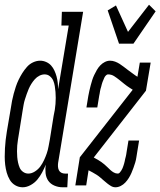

<svg xmlns="http://www.w3.org/2000/svg" viewBox="-31 -785 679 813"><path d="M473 -600 425 -741 460 -762 511 -650 600 -765 628 -737 534 -600ZM254 8H234Q216 8 199.5 1Q183 -6 173.5 -19.5Q164 -33 162 -51.5Q160 -70 163 -88Q156 -71 147.5 -55Q139 -39 127.5 -25Q116 -11 99 -1.5Q82 8 65 8Q48 8 33.5 -0.5Q19 -9 10.5 -23.5Q2 -38 -2.5 -54Q-7 -70 -9 -87Q-11 -104 -11 -121.5Q-11 -139 -10 -157Q-9 -175 -7 -192.5Q-5 -210 -2 -228L15 -328Q17 -343 20 -358Q23 -373 27 -388Q31 -403 36 -418Q41 -433 48 -447.5Q55 -462 63.5 -475.5Q72 -489 83 -501.5Q94 -514 109 -521Q124 -528 139 -528Q152 -528 164.5 -522.5Q177 -517 185.5 -507.5Q194 -498 199.5 -486Q205 -474 208.5 -461Q212 -448 213.5 -434.5Q215 -421 215 -407L260 -677H229L231 -735H321L215 -95Q214 -87 214.5 -79Q215 -71 218.5 -64Q222 -57 229 -53.5Q236 -50 244 -50H257ZM458 8Q448 8 439.5 3Q431 -2 423.5 -8Q416 -14 408.5 -20.5Q401 -27 393.5 -33.5Q386 -40 378 -45Q370 -50 361 -55L344 -64L334 0H288L307 -119L531 -405L517 -414Q506 -421 495.5 -429.5Q485 -438 474.5 -446.5Q464 -455 452.5 -462.5Q441 -470 426 -470Q422 -470 417.5 -465.5Q413 -461 411 -456.5Q409 -452 407 -447Q405 -442 403 -437.5Q401 -433 400 -428Q399 -423 397.5 -418Q396 -413 394.5 -408Q393 -403 392.5 -398.5Q392 -394 391 -389Q390 -384 389 -379L381 -330H335L343 -379Q345 -390 347.5 -401Q350 -412 353 -423.5Q356 -435 359.5 -446Q363 -457 368 -467.5Q373 -478 379 -488.5Q385 -499 393.5 -508Q402 -517 413 -522.5Q424 -528 435 -528Q446 -528 456.5 -524Q467 -520 475.5 -514.5Q484 -509 492.5 -502.5Q501 -496 509.5 -489.5Q518 -483 526.5 -477Q535 -471 543 -465L551 -460L561 -520H607L587 -401L366 -118L384 -108Q391 -104 398 -99Q405 -94 411.5 -88.5Q418 -83 424 -77Q430 -71 436.5 -65Q443 -59 451 -54.5Q459 -50 468 -50Q473 -50 476.5 -54.5Q480 -59 483 -63.5Q486 -68 488 -73Q490 -78 491.5 -82.5Q493 -87 494.5 -92Q496 -97 497 -102Q498 -107 499 -112Q500 -117 501.5 -121.5Q503 -126 503.5 -131Q504 -136 505 -141L513 -190H558L550 -141Q548 -130 546.5 -119Q545 -108 541.5 -96.5Q538 -85 534 -74Q530 -63 525.5 -52.5Q521 -42 514.5 -31.5Q508 -21 499.5 -12Q491 -3 480 2.5Q469 8 458 8ZM89 -50Q103 -50 117 -59Q131 -68 140 -80.5Q149 -93 155.5 -107Q162 -121 167 -135.5Q172 -150 174.5 -164.5Q177 -179 180 -194L196 -294Q199 -307 201 -319.5Q203 -332 204 -345Q205 -358 205 -370.5Q205 -383 204 -395.5Q203 -408 201 -420.5Q199 -433 194.5 -443.5Q190 -454 180.5 -462Q171 -470 158 -470Q147 -470 136 -464.5Q125 -459 116.5 -449.5Q108 -440 101.5 -429.5Q95 -419 90.5 -408.5Q86 -398 82 -386.5Q78 -375 74.5 -364Q71 -353 69 -341.5Q67 -330 65 -318L49 -218Q47 -206 45 -193.5Q43 -181 42 -169Q41 -157 41 -144.5Q41 -132 42 -120Q43 -108 45.5 -96.5Q48 -85 52.5 -74.5Q57 -64 67 -57Q77 -50 89 -50Z"/></svg>

Font: Iosevka HT Light Extended
Style: Italic
Weight: 300
Width: 7
Italic angle: -9°
Monospace: yes
Designer: Belleve Invis
Foundry: Belleve Invis
Version: Version 32.3.0; ttfautohint (v1.8.4)